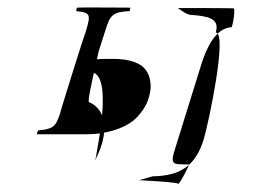

<svg xmlns="http://www.w3.org/2000/svg" viewBox="-20 -489 713 502"><path d="M76 -138H208C255 -138 302 -152 329 -174C346 -188 364 -213 369 -234C380 -267 372 -302 349 -318C331 -330 304 -336 266 -335C252 -335 244 -335 232 -334C231 -334 257 -414 257 -414C268 -451 278 -458 319 -460L321 -469C321 -469 181 -470 181 -469L179 -460C216 -456 218 -452 205 -409C204 -409 136 -193 137 -192C125 -156 118 -152 80 -148C79 -148 76 -138 76 -138ZM206 -316C201 -302 204 -300 218 -300C287 -297 216 -26 232 -77C262 -136 263 -200 213 -222C203 -222 263 -440 251 -440C251 -440 208 -312 206 -316ZM445 -468C445 -468 593 -468 592 -467C594 -456 590 -430 586 -418C543 -416 520 -362 508 -326C504 -314 439 -104 439 -104C423 -55 432 -60 474 -59C470 -46 455 -18 446 -7C459 -13 332 -18 344 -18L379 -28C452 -29 492 -56 513 -126C524 -162 576 -404 544 -404C556 -442 521 -447 480 -450C468 -450 453 -463 445 -468Z"/></svg>

Font: Zinc
Style: Obl
Weight: 400
Version: Version 1